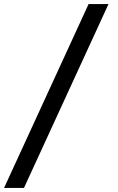

<svg xmlns="http://www.w3.org/2000/svg" viewBox="-83 -720 583 945"><path d="M-63 205 353 -700H451L35 205Z"/></svg>

Font: Red Hat Display SemiBold
Style: Regular
Weight: 600
Designer: Pentagram, MCKL
Foundry: Pentagram, MCKL
Version: Version 1.023